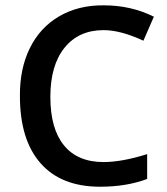

<svg xmlns="http://www.w3.org/2000/svg" viewBox="-20 -695 630 724"><path d="M370.6 -581.4Q277 -581.4 223.5 -515.2Q169.9 -448.9 169.9 -329.4Q169.9 -209.8 221.2 -146.9Q272.5 -83.9 370.6 -83.9Q439.3 -83.9 534.9 -113.8V-20.2Q457.5 9.1 357.4 9.1Q210.8 9.1 133 -79.4Q55.1 -167.8 55.1 -332.7Q54.1 -435.3 92.5 -513.4Q130.9 -591.5 203.5 -633.7Q276 -675.9 371.6 -674.9Q474.2 -674.9 560.2 -632L520.7 -541.5Q434.8 -581.4 370.6 -581.4Z"/></svg>

Font: Khula SemiBold
Style: Regular
Weight: 600
Designer: Erin McLaughlin, Steve Matteson
Version: Version 1.002;PS 1.0;hotconv 1.0.72;makeotf.lib2.5.5900; ttf